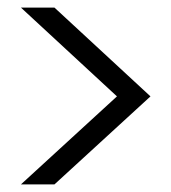

<svg xmlns="http://www.w3.org/2000/svg" viewBox="-20 -623 450 504"><path d="M123 -139H35L287 -370L35 -603H123L375 -370Z"/></svg>

Font: Ulagadi Sans Light
Style: Regular
Weight: 300
Designer: Ninad Kale (Devanagari), Jonny Pinhorn (Latin)
Foundry: Indian Type Foundry
Version: Version 3.01;March 29, 2020;FontCreator 12.0.0.2522 64-bit; 